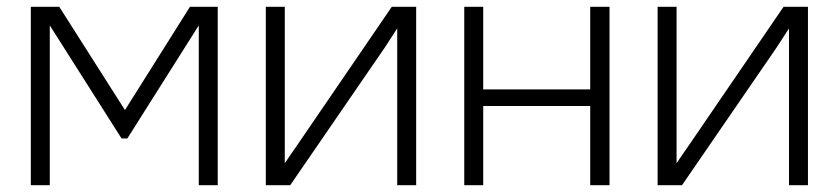

<svg xmlns="http://www.w3.org/2000/svg" viewBox="-20 -547 2477 567"><path d="M71 0V-527H155L349 -222L541 -527H623V0H567V-472L356 -138H339L127 -472V0Z M765 0V-527H821V-65Q829 -77 838 -90Q847 -103 854 -113L1137 -527H1209V0H1153V-463Q1144 -449 1135 -435.5Q1126 -422 1118 -409L837 0Z M1351 0V-527H1407V-283H1723V-527H1780V0H1723V-234H1407V0Z M1922 0V-527H1978V-65Q1986 -77 1995 -90Q2004 -103 2011 -113L2294 -527H2366V0H2310V-463Q2301 -449 2292 -435.5Q2283 -422 2275 -409L1994 0Z"/></svg>

Font: Onest ExtraLight
Style: Regular
Weight: 250
Designer: Dmitri Voloshin, Andrey Kudryavtsev
Foundry: Dmitri Voloshin, Andrey Kudryavtsev
Version: Version 1.000;gftools[0.9.33]